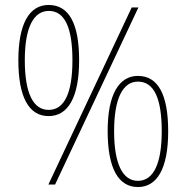

<svg xmlns="http://www.w3.org/2000/svg" viewBox="-20 -744 752 774"><path d="M176 -724C98 -724 54 -648 54 -501C54 -353 96 -276 176 -276C254 -276 299 -351 299 -501C299 -649 258 -724 176 -724ZM538 -714H511L175 0H202ZM177 -700C242 -700 272 -630 272 -501C272 -370 240 -301 176 -301C114 -301 80 -368 80 -501C80 -635 116 -700 177 -700ZM536 -438C460 -438 414 -364 414 -216C414 -62 459 10 536 10C612 10 658 -62 658 -215C658 -363 617 -438 536 -438ZM536 -415C602 -415 632 -345 632 -215C632 -87 600 -15 536 -15C474 -15 440 -84 440 -215C440 -349 476 -415 536 -415Z"/></svg>

Font: Noto Sans Thai Looped SemiCondensed Thin
Style: Regular
Weight: 100
Width: 4
Designer: Sasikarn Vongin, Ben Mitchell
Foundry: The Fontpad Ltd
Version: Version 1.001